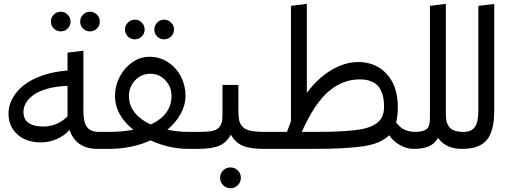

<svg xmlns="http://www.w3.org/2000/svg" viewBox="-20 -787 2703 1015"><path d="M300.8 -621.1Q279.8 -621.1 264.4 -636.2Q249 -651.4 249 -672.9Q249 -694.3 264.4 -709.7Q279.8 -725.1 300.8 -725.1Q322.3 -725.1 337.6 -709.7Q353 -694.3 353 -672.9Q353 -651.4 337.6 -636.2Q322.3 -621.1 300.8 -621.1ZM456.1 -621.1Q434.6 -621.1 419.2 -636.2Q403.8 -651.4 403.8 -672.9Q403.8 -694.3 419.2 -709.7Q434.6 -725.1 456.1 -725.1Q477.1 -725.1 492.4 -709.7Q507.8 -694.3 507.8 -672.9Q507.8 -651.4 492.4 -636.2Q477.1 -621.1 456.1 -621.1ZM521 -89.8 533.2 -43.9 513.2 0H494.1Q383.3 0 347.2 -100.1Q320.8 -69.3 279.8 -51.8Q238.8 -34.2 195.8 -34.2Q119.1 -34.2 72 -76.4Q24.9 -118.7 24.9 -187Q24.9 -228.5 45.9 -266.8Q66.9 -305.2 105.7 -336.2Q144.5 -367.2 204.3 -387.9Q264.2 -408.7 336.9 -414.1V-508.8L420.9 -519V-202.1Q420.9 -138.2 440.9 -114Q460.9 -89.8 502 -89.8ZM210 -118.2Q248 -118.2 281 -133.1Q314 -147.9 336.9 -171.9V-333Q277.8 -331.1 231.9 -318.4Q186 -305.7 158.9 -286.4Q131.8 -267.1 117.9 -244.1Q104 -221.2 104 -195.8Q104 -118.2 210 -118.2Z M692.9 -579.1Q671.9 -579.1 656.2 -594.2Q640.6 -609.4 640.6 -630.9Q640.6 -652.3 656.2 -667.7Q671.9 -683.1 692.9 -683.1Q714.4 -683.1 729.5 -667.7Q744.6 -652.3 744.6 -630.9Q744.6 -609.4 729.5 -594.2Q714.4 -579.1 692.9 -579.1ZM847.7 -579.1Q826.2 -579.1 811 -594.2Q795.9 -609.4 795.9 -630.9Q795.9 -652.3 811 -667.7Q826.2 -683.1 847.7 -683.1Q868.7 -683.1 884.3 -667.7Q899.9 -652.3 899.9 -630.9Q899.9 -609.4 884.3 -594.2Q868.7 -579.1 847.7 -579.1ZM1031.7 -89.8 1045.9 -44.9 1025.9 0H976.6Q874 0 775.9 -44.9Q677.2 0 554.7 0H512.7L492.7 -44.9L520.5 -89.8H564.5Q622.1 -89.8 684.6 -101.1Q587.9 -179.2 587.9 -279.8Q587.9 -332 612.1 -379.6Q636.2 -427.2 678.5 -457Q720.7 -486.8 769.5 -486.8Q825.7 -486.8 870.1 -456.8Q914.6 -426.8 937.7 -379.9Q960.9 -333 960.9 -279.8Q960.9 -233.4 935.8 -186.5Q910.6 -139.6 864.7 -101.1Q924.3 -89.8 976.6 -89.8ZM661.6 -279.8Q661.6 -229.5 692.4 -191.4Q723.1 -153.3 776.9 -128.9Q886.7 -180.2 886.7 -279.8Q886.7 -327.6 854.5 -362.3Q822.3 -397 774.9 -397Q727.1 -397 694.3 -362.3Q661.6 -327.6 661.6 -279.8Z M1379.4 -89.8 1391.6 -44.9 1371.6 0Q1303.7 0 1264.6 -15.9Q1225.6 -31.7 1200.2 -75.2Q1176.8 -31.7 1137.7 -15.9Q1098.6 0 1025.4 0L1005.4 -44.9L1034.2 -89.8Q1079.1 -89.8 1104.7 -95.5Q1130.4 -101.1 1141.4 -117.9Q1152.3 -134.8 1154.3 -149.2Q1156.2 -163.6 1156.2 -196.8Q1156.2 -202.1 1156.2 -205.1V-337.9H1240.2V-205.1Q1240.2 -170.9 1244.1 -151.9Q1248 -132.8 1262.2 -117.2Q1276.4 -101.6 1304.2 -95.7Q1332 -89.8 1379.4 -89.8ZM1159.4 114Q1175.3 98.1 1198.2 98.1Q1221.2 98.1 1237.3 114Q1253.4 129.9 1253.4 152.8Q1253.4 175.8 1237.3 191.9Q1221.2 208 1198.2 208Q1175.3 208 1159.4 191.9Q1143.6 175.8 1143.6 152.8Q1143.6 129.9 1159.4 114Z M2177.2 -89.8 2189 -44.9 2168.9 0Q2129.4 0 2094.5 -19.8Q2059.6 -39.6 2037.1 -71.8Q1994.6 -28.8 1904.5 -14.4Q1814.5 0 1640.1 0H1369.1L1370.1 -2.9L1351.1 -45.9L1378.9 -89.8H1497.1L1518.1 -146V-755.9L1602.1 -767.1V-295.9Q1660.6 -374.5 1731.7 -416.7Q1802.7 -459 1874 -459Q1965.8 -459 2024.4 -396Q2083 -333 2083 -219.2Q2083 -174.8 2074.2 -140.1Q2094.7 -111.8 2119.6 -100.8Q2144.5 -89.8 2177.2 -89.8ZM1640.1 -89.8Q1712.4 -89.8 1762 -91.8Q1811.5 -93.8 1856 -98.9Q1900.4 -104 1927.2 -113.3Q1954.1 -122.6 1974.1 -137.9Q1994.1 -153.3 2002.2 -174.6Q2010.3 -195.8 2010.3 -225.1Q2010.3 -262.7 2001.2 -290Q1992.2 -317.4 1979.2 -331.8Q1966.3 -346.2 1947.3 -354.7Q1928.2 -363.3 1913.3 -365.2Q1898.4 -367.2 1879.9 -367.2Q1791.5 -367.2 1717 -303.7Q1642.6 -240.2 1575.2 -89.8Z M2428.7 -89.8 2440.9 -44.9 2420.9 0Q2335.9 0 2295.9 -58.1Q2274.9 -23.9 2243.9 -12Q2212.9 0 2168.9 0L2148.9 -44.9L2176.8 -89.8Q2199.2 -89.8 2213.9 -94.5Q2228.5 -99.1 2236.3 -105.2Q2244.1 -111.3 2248 -125.5Q2252 -139.6 2252.4 -149.7Q2252.9 -159.7 2252.9 -181.2V-755.9L2336.9 -767.1V-181.2Q2336.9 -133.8 2358.2 -111.8Q2379.4 -89.8 2428.7 -89.8Z M2420.9 0 2400.9 -44.9 2428.7 -89.8Q2472.7 -89.8 2490.7 -116Q2508.8 -142.1 2508.8 -205.1V-755.9L2592.8 -766.1V-201.2Q2592.8 -152.3 2584.5 -116.2Q2576.2 -80.1 2561.8 -58.1Q2547.4 -36.1 2524.9 -22.9Q2502.4 -9.8 2477.8 -4.9Q2453.1 0 2420.9 0Z"/></svg>

Font: FiraGO
Style: Regular
Weight: 400
Designer: bBox Type
Foundry: bBox Type GmbH
Version: Version 1.001;PS 001.001;hotconv 1.0.88;makeotf.lib2.5.64775